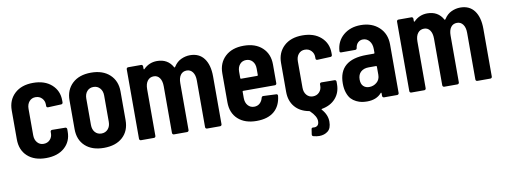

<svg xmlns="http://www.w3.org/2000/svg" viewBox="-59 -829 3487 1325"><g transform="rotate(-10 1685.0 -167.0)"><path d="M29.8 -154.8V-356.9Q29.8 -429.7 77.6 -474.4Q125.5 -519 207 -519Q288.6 -519 336.7 -475.8Q384.8 -432.6 384.8 -365.2V-351.1Q384.8 -345.7 381.3 -342.3Q377.9 -338.9 373 -338.9L280.8 -335Q269 -335 269 -347.2V-356.9Q269 -382.3 251.7 -400.6Q234.4 -418.9 207 -418.9Q179.7 -418.9 162.8 -399.2Q146 -379.4 146 -348.1V-163.1Q146 -131.3 163.1 -111.6Q180.2 -91.8 207 -91.8Q234.4 -91.8 251.7 -110.1Q269 -128.4 269 -154.8V-165Q269 -169.9 272.2 -173.3Q275.4 -176.8 280.8 -176.8L373 -175.8Q377.9 -175.8 381.3 -172.4Q384.8 -168.9 384.8 -164.1V-146Q384.8 -77.1 336.9 -34.7Q289.1 7.8 207 7.8Q125 7.8 77.4 -35.9Q29.8 -79.6 29.8 -154.8Z M612.8 7.8Q529.8 7.8 482.2 -35.9Q434.6 -79.6 434.6 -154.8V-356Q434.6 -429.7 482.4 -474.4Q530.3 -519 612.8 -519Q695.8 -519 743.9 -474.4Q792 -429.7 792 -356V-154.8Q792 -79.6 744.1 -35.9Q696.3 7.8 612.8 7.8ZM675.8 -164.1V-348.1Q675.8 -379.4 658.2 -399.2Q640.6 -418.9 612.8 -418.9Q585 -418.9 567.9 -399.4Q550.8 -379.9 550.8 -348.1V-164.1Q550.8 -131.8 567.9 -112.3Q585 -92.8 612.8 -92.8Q640.6 -92.8 658.2 -112.3Q675.8 -131.8 675.8 -164.1Z M1306.6 -519Q1371.1 -519 1405 -473.4Q1439 -427.7 1439 -347.2V-12.2Q1439 -6.8 1435.5 -3.4Q1432.1 0 1426.8 0H1335.9Q1330.6 0 1327.1 -3.4Q1323.7 -6.8 1323.7 -12.2V-338.9Q1323.7 -376.5 1308.1 -397.7Q1292.5 -418.9 1266.6 -418.9Q1238.8 -418.9 1223.4 -398.2Q1208 -377.4 1208 -339.8V-12.2Q1208 -6.8 1204.3 -3.4Q1200.7 0 1195.8 0H1104Q1099.1 0 1095.5 -3.4Q1091.8 -6.8 1091.8 -12.2V-338.9Q1091.8 -376.5 1076.7 -397.7Q1061.5 -418.9 1035.6 -418.9Q1007.8 -418.9 991.7 -397.9Q975.6 -377 975.6 -339.8V-12.2Q975.6 -6.8 972.2 -3.4Q968.8 0 963.9 0H872.6Q867.7 0 864.3 -3.4Q860.8 -6.8 860.8 -12.2V-499Q860.8 -504.4 864.3 -507.8Q867.7 -511.2 872.6 -511.2H963.9Q968.8 -511.2 972.2 -507.8Q975.6 -504.4 975.6 -499V-481.9Q975.6 -479 977.8 -478Q980 -477.1 981.9 -480Q1021 -519 1075.7 -519Q1150.9 -519 1185.5 -456.1Q1189 -450.7 1193.8 -459Q1214.4 -491.2 1244.9 -505.1Q1275.4 -519 1306.6 -519Z M1860.4 -225.1Q1860.4 -219.7 1856.9 -216.3Q1853.5 -212.9 1848.6 -212.9H1626.5Q1621.6 -212.9 1621.6 -208V-163.1Q1621.6 -131.3 1638.7 -111.6Q1655.8 -91.8 1682.6 -91.8Q1706.5 -91.8 1722.4 -106.4Q1738.3 -121.1 1743.7 -144Q1746.6 -153.8 1756.3 -153.8L1846.7 -149.9Q1852.1 -149.9 1855 -146.5Q1857.9 -143.1 1857.4 -137.2Q1850.1 -67.4 1805.7 -29.8Q1761.2 7.8 1682.6 7.8Q1600.6 7.8 1553 -35.6Q1505.4 -79.1 1505.4 -153.8V-356.9Q1505.4 -429.7 1553.2 -474.4Q1601.1 -519 1682.6 -519Q1764.6 -519 1812.5 -474.6Q1860.4 -430.2 1860.4 -356.9ZM1682.6 -418.9Q1655.3 -418.9 1638.4 -399.2Q1621.6 -379.4 1621.6 -348.1V-303.2Q1621.6 -297.9 1626.5 -297.9H1739.7Q1744.6 -297.9 1744.6 -303.2V-348.1Q1744.6 -379.9 1727.5 -399.4Q1710.4 -418.9 1682.6 -418.9Z M2272 -351.1Q2272 -345.7 2268.6 -342.3Q2265.1 -338.9 2260.3 -338.9L2168 -335Q2156.2 -335 2156.2 -347.2V-356.9Q2156.2 -382.3 2138.9 -400.6Q2121.6 -418.9 2094.2 -418.9Q2066.9 -418.9 2050 -399.2Q2033.2 -379.4 2033.2 -348.1V-163.1Q2033.2 -131.3 2050.3 -111.6Q2067.4 -91.8 2094.2 -91.8Q2121.6 -91.8 2138.9 -110.1Q2156.2 -128.4 2156.2 -154.8V-165Q2156.2 -169.9 2159.4 -173.3Q2162.6 -176.8 2168 -176.8L2260.3 -175.8Q2265.1 -175.8 2268.6 -172.4Q2272 -168.9 2272 -164.1V-146Q2272 -87.4 2237.1 -47.4Q2202.1 -7.3 2140.1 3.9Q2133.8 5.4 2138.2 9.8Q2175.3 51.3 2175.3 99.1Q2175.3 146 2150.6 165.5Q2126 185.1 2090.3 185.1Q2071.8 185.1 2049.3 179.2Q2038.6 176.3 2040 165L2045.4 128.9Q2046.9 118.7 2059.1 120.1Q2076.2 122.6 2087.6 113.5Q2099.1 104.5 2099.1 82Q2099.1 48.3 2056.2 6.8Q2055.2 5.9 2051.3 3.9Q1987.8 -7.3 1952.4 -49.1Q1917 -90.8 1917 -154.8V-356.9Q1917 -429.7 1964.8 -474.4Q2012.7 -519 2094.2 -519Q2175.8 -519 2223.9 -475.8Q2272 -432.6 2272 -365.2Z M2502.9 -519Q2581.5 -519 2630.9 -473.1Q2680.2 -427.2 2680.2 -352.1V-12.2Q2680.2 -6.8 2676.5 -3.4Q2672.9 0 2668 0H2576.2Q2571.3 0 2567.6 -3.4Q2564 -6.8 2564 -12.2V-30.8Q2564 -33.7 2562.3 -34.9Q2560.5 -36.1 2558.1 -33.2Q2522.9 7.8 2457 7.8Q2437.5 7.8 2419.7 4.6Q2401.9 1.5 2381.6 -8.3Q2361.3 -18.1 2346.4 -33.9Q2331.5 -49.8 2321.8 -77.9Q2312 -106 2312 -143.1Q2312 -309.1 2506.8 -309.1H2559.1Q2564 -309.1 2564 -314V-339.8Q2564 -375.5 2546.1 -397.2Q2528.3 -418.9 2501 -418.9Q2480.5 -418.9 2466.3 -405.3Q2452.1 -391.6 2449.2 -369.1Q2447.8 -356.9 2436 -356.9H2338.9Q2326.7 -356.9 2328.1 -369.1Q2333 -437 2381.3 -478Q2429.7 -519 2502.9 -519ZM2487.8 -87.9Q2518.1 -87.9 2541 -107.2Q2564 -126.5 2564 -160.2V-216.8Q2564 -222.2 2559.1 -222.2H2506.8Q2472.7 -222.2 2451.9 -203.4Q2431.2 -184.6 2431.2 -149.9Q2431.2 -119.1 2447 -103.5Q2462.9 -87.9 2487.8 -87.9Z M3200.7 -519Q3265.1 -519 3299.1 -473.4Q3333 -427.7 3333 -347.2V-12.2Q3333 -6.8 3329.6 -3.4Q3326.2 0 3320.8 0H3230Q3224.6 0 3221.2 -3.4Q3217.8 -6.8 3217.8 -12.2V-338.9Q3217.8 -376.5 3202.1 -397.7Q3186.5 -418.9 3160.6 -418.9Q3132.8 -418.9 3117.4 -398.2Q3102.1 -377.4 3102.1 -339.8V-12.2Q3102.1 -6.8 3098.4 -3.4Q3094.7 0 3089.8 0H2998Q2993.2 0 2989.5 -3.4Q2985.8 -6.8 2985.8 -12.2V-338.9Q2985.8 -376.5 2970.7 -397.7Q2955.6 -418.9 2929.7 -418.9Q2901.9 -418.9 2885.7 -397.9Q2869.6 -377 2869.6 -339.8V-12.2Q2869.6 -6.8 2866.2 -3.4Q2862.8 0 2857.9 0H2766.6Q2761.7 0 2758.3 -3.4Q2754.9 -6.8 2754.9 -12.2V-499Q2754.9 -504.4 2758.3 -507.8Q2761.7 -511.2 2766.6 -511.2H2857.9Q2862.8 -511.2 2866.2 -507.8Q2869.6 -504.4 2869.6 -499V-481.9Q2869.6 -479 2871.8 -478Q2874 -477.1 2876 -480Q2915 -519 2969.7 -519Q3044.9 -519 3079.6 -456.1Q3083 -450.7 3087.9 -459Q3108.4 -491.2 3138.9 -505.1Q3169.4 -519 3200.7 -519Z"/></g></svg>

Font: Barlow Condensed SemiBold
Style: Regular
Weight: 600
Width: 3
Designer: Jeremy Tribby
Foundry: Tribby Type
Version: Version 1.422;hotconv 1.0.109;makeotfexe 2.5.65596